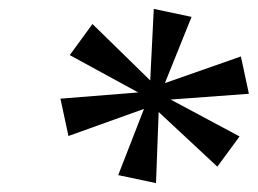

<svg xmlns="http://www.w3.org/2000/svg" viewBox="-20 -785 580 432"><path d="M337 -533 331 -373 246 -391 304 -540 134 -479 116 -563 291 -577 137 -661 188 -731 318 -604 326 -765 411 -747 351 -598 522 -658 540 -574 364 -561 519 -478 469 -410 337 -533Z"/></svg>

Font: NameLogos Serif
Style: Italic
Weight: 500
Version: Version 0.1